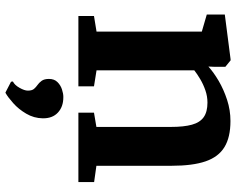

<svg xmlns="http://www.w3.org/2000/svg" viewBox="-102 -504 877 714"><g transform="rotate(90 337.0 -147.5)"><path d="M98 -67.5V-459L34.5 -477.5V-544.5L201 -566H205L229 -546.5V-508L228 -483.5Q249.5 -503 281.5 -521.8Q313.5 -540.5 351.8 -553Q390 -565.5 430.5 -565.5Q491 -565.5 527.5 -543.2Q564 -521 580.5 -473Q597 -425 597 -346.5V-67L657.5 -58.5V0H399.5V-58L452.5 -67V-343.5Q452.5 -392.5 444.2 -422.2Q436 -452 416.2 -466Q396.5 -480 362 -480Q338.5 -480 316.2 -472.2Q294 -464.5 275 -453.2Q256 -442 242 -431V-67.5L301.5 -58V0H40V-58ZM420.5 132.5Q420 165.5 403.2 194Q386.5 222.5 364.2 242.2Q342 262 326 271H324L284.5 250.5L283.5 243.5Q296.5 237.5 307 219Q317.5 200.5 317.5 188Q317.5 172.5 311 165Q304.5 157.5 296.5 152Q288.5 146.5 281.2 136.8Q274 127 274 109.5Q274 89.5 285.8 77.8Q297.5 66 313.2 61Q329 56 339.5 56H342.5Q377.5 56 399.2 76.2Q421 96.5 420.5 132.5Z"/></g></svg>

Font: Merriweather 24pt
Style: Bold
Weight: 700
Designer: Eben Sorkin
Foundry: Eben Sorkin
Version: Version 2.100